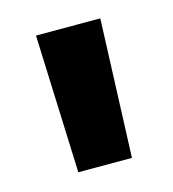

<svg xmlns="http://www.w3.org/2000/svg" viewBox="-59 -773 360 399"><g transform="rotate(-15 121.0 -573.5)"><path d="M63.3 -424.9 51.9 -722H190.2L178.7 -424.9Z"/></g></svg>

Font: TikTok Sans Light
Style: Regular
Weight: 300
Version: Version 4.000